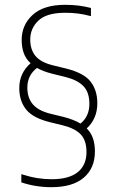

<svg xmlns="http://www.w3.org/2000/svg" viewBox="-20 -768 484 797"><path d="M193 9Q128 9 68.5 -11V-45Q105 -33.5 134.5 -28.8Q164 -24 194 -24Q266 -24 302.5 -53.2Q339 -82.5 339 -137Q339 -185 315.2 -210Q291.5 -235 241.5 -247.5L186.5 -261Q116 -278.5 88 -314Q60 -349.5 60 -402.5Q60 -464.5 107 -505.5Q87 -524 78.5 -548Q70 -572 70 -602.5Q70 -664.5 115.5 -706.2Q161 -748 250.5 -748Q280 -748 306 -744.8Q332 -741.5 357.5 -735V-701Q327.5 -709 302.8 -712Q278 -715 250.5 -715Q174 -715 139.8 -682.8Q105.5 -650.5 105.5 -604Q105.5 -562 127.2 -535.8Q149 -509.5 199 -497L254.5 -483.5Q328.5 -465 356.2 -429Q384 -393 384 -339.5Q384 -306.5 372.5 -280.2Q361 -254 340 -235Q358.5 -216.5 366.2 -192.8Q374 -169 374 -139.5Q374 -70 327.8 -30.5Q281.5 9 193 9ZM244.5 -282.5Q287 -271.5 314 -255Q351 -284.5 351 -337Q351 -385 326.2 -410.5Q301.5 -436 251.5 -448.5L196.5 -462Q159 -471.5 133.5 -486Q93.5 -455.5 93.5 -404Q93.5 -362 116.2 -335.2Q139 -308.5 189 -296Z"/></svg>

Font: Encode Sans SmCnd Th
Style: Regular
Weight: 100
Width: 4
Designer: Multiple Designers
Foundry: Impallari Type
Version: Version 3.002; ttfautohint (v1.8.3) -l 8 -r 50 -G 200 -x 14 